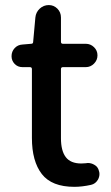

<svg xmlns="http://www.w3.org/2000/svg" viewBox="-20 -722 436 755"><path d="M272.5 12.7Q183.6 12.7 144.5 -37.6Q105.5 -87.9 105.5 -179.7V-450.2Q105.5 -458 97.7 -458H68.4Q49.8 -458 37.6 -470.7Q25.4 -483.4 25.4 -501Q25.4 -519.5 37.6 -532.7Q49.8 -545.9 68.4 -546.9L102.5 -549.8Q110.4 -549.8 110.4 -557.6L119.1 -653.3Q121.1 -673.8 136.2 -688Q151.4 -702.1 171.9 -702.1Q191.4 -702.1 205.6 -688Q219.7 -673.8 219.7 -653.3V-557.6Q219.7 -549.8 227.5 -549.8H317.4Q335.9 -549.8 349.6 -536.6Q363.3 -523.4 363.3 -504.4Q363.3 -485.4 349.6 -471.7Q335.9 -458 317.4 -458H227.5Q219.7 -458 219.7 -450.2V-178.7Q219.7 -128.9 238.8 -104Q257.8 -79.1 299.8 -79.1Q307.6 -79.1 317.4 -80.1Q321.3 -81.1 325.2 -81.1Q338.9 -81.1 350.6 -74.2Q365.2 -66.4 369.1 -49.8Q371.1 -43.9 371.1 -38.1Q371.1 -26.4 365.2 -15.6Q355.5 1 337.9 4.9Q302.7 12.7 272.5 12.7Z"/></svg>

Font: Gen Jyuu Gothic Medium
Style: Regular
Weight: 500
Designer: [Source Han Sans]
Ryoko NISHIZUKA  (kana & ideographs); Paul D. Hunt (Latin, Greek & Cyrillic); Wenlong ZHANG  (bopomofo
Version: Version 1.002.20150607